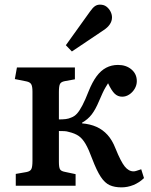

<svg xmlns="http://www.w3.org/2000/svg" viewBox="-20 -801 650 828"><path d="M504 7Q474 7 453 -2.5Q432 -12 414.5 -38.5Q397 -65 378 -115Q363 -156 349.5 -179.5Q336 -203 319.5 -214.5Q303 -226 277 -232Q268 -235 257.5 -235.5Q247 -236 234 -236V-103Q234 -80 238.5 -71.5Q243 -63 259 -60L306 -50V0H48V-51L94 -59Q110 -62 115 -71.5Q120 -81 120 -107V-406Q120 -429 114.5 -438Q109 -447 94 -450L44 -460L53 -510H303V-459L259 -451Q243 -448 238.5 -438.5Q234 -429 234 -404V-286Q251 -286 263.5 -287.5Q276 -289 287 -294Q301 -299 312 -311Q323 -323 335.5 -347Q348 -371 362 -407Q378 -447 396.5 -472Q415 -497 438 -509Q461 -521 489 -521Q524 -521 547 -501.5Q570 -482 570 -451Q570 -434 561 -418.5Q552 -403 537.5 -393.5Q523 -384 507 -384Q488 -384 474.5 -397Q461 -410 446 -442Q441 -434 435 -424Q429 -414 422.5 -400Q416 -386 407 -365Q392 -329 375.5 -307.5Q359 -286 334 -272V-269Q369 -266 396 -254Q423 -242 443.5 -219.5Q464 -197 478 -161Q501 -104 518 -83Q535 -62 556 -62Q561 -62 567.5 -64Q574 -66 589 -71L601 -33Q580 -13 555 -3Q530 7 504 7ZM290 -579 264 -606 368 -751Q380 -768 389.5 -774.5Q399 -781 411 -781Q428 -781 439 -772.5Q450 -764 456.5 -751.5Q463 -739 463 -726Q463 -710 453.5 -696Q444 -682 427 -671Z"/></svg>

Font: Literata 18pt Medium
Style: Regular
Weight: 500
Designer: Latin by Veronika Burian and Jose Scaglione. Greek by Irene Vlachou. Cyrillic by Vera Evstafieva.
Foundry: TypeTogether
Version: Version 3.103;gftools[0.9.29]